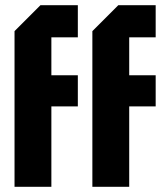

<svg xmlns="http://www.w3.org/2000/svg" viewBox="-20 -720 640 740"><path d="M36 0V-600L136 -700H280V-576H178V-430H280V-310H178V0ZM336 0V-600L436 -700H580V-576H478V-430H580V-310H478V0Z"/></svg>

Font: Tektur Condensed SemiBold
Style: Regular
Weight: 600
Width: 3
Designer: Adam Jagosz
Foundry: Adam Jagosz
Version: Version 1.005;gftools[0.9.30]